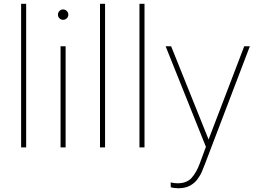

<svg xmlns="http://www.w3.org/2000/svg" viewBox="-20 -770 1342 1003"><path d="M116.7 -750V0H90.3V-750Z M282.7 -693.4Q282.7 -704.6 290.5 -712.6Q298.3 -720.7 309.6 -720.7Q320.8 -720.7 328.9 -712.6Q336.9 -704.6 336.9 -693.4Q336.9 -682.1 328.9 -674.3Q320.8 -666.5 309.6 -666.5Q298.3 -666.5 290.5 -674.3Q282.7 -682.1 282.7 -693.4ZM322.8 -528.3V0H296.4V-528.3Z M528.8 -750V0H502.4V-750Z M734.9 -750V0H708.5V-750Z M1073.2 -50.8 1255.9 -528.3H1285.2L1050.3 87.9Q1043.9 104.5 1034.9 126Q1025.9 147.5 1010.7 167.5Q995.6 187.5 971.4 200.4Q947.3 213.4 911.1 213.4Q903.3 213.4 890.6 211.9Q877.9 210.4 872.1 208L871.6 183.1Q878.9 185.1 890.6 186.3Q902.3 187.5 907.2 187.5Q956.5 187.5 981.9 158.2Q1007.3 128.9 1023.9 83L1055.7 -2.9L845.2 -528.3H874L1069.8 -41Z"/></svg>

Font: Vazirmatn UI FD Thin
Style: Regular
Weight: 100
Designer: Saber Rastikerdar
Foundry: Saber Rastikerdar
Version: Version 33.003